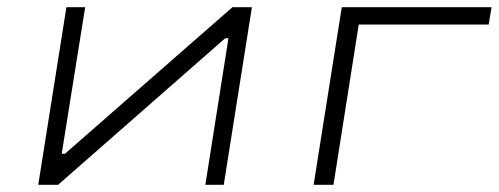

<svg xmlns="http://www.w3.org/2000/svg" viewBox="-20 -512 1382 532"><path d="M86 0 164 -492H216L151 -86H160L624 -492H678L600 0H549L613 -406H604L141 0Z M849 0 927 -492H1342L1334 -444H974L904 0Z"/></svg>

Font: Nunito Sans 7pt Expanded ExtraLight
Style: Italic
Weight: 250
Width: 7
Italic angle: -9°
Designer: Vernon Adams
Foundry: Vernon Adams
Version: Version 3.101;gftools[0.9.27]